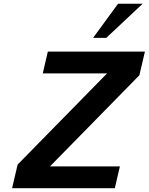

<svg xmlns="http://www.w3.org/2000/svg" viewBox="-20 -995 786 1015"><path d="M733.9 -975.1 542 -794.9H472.2L604 -975.1ZM586.9 0H43.9L73.2 -125L545.9 -606.9H206.1L232.9 -722.2H746.1L716.8 -597.2L244.1 -115.2H613.8Z"/></svg>

Font: Perun
Style: Bold Italic
Weight: 700
Italic angle: -12°
Foundry: Copyright (c) Stefan Peev, Context Ltd, 2016
Version: Version 001.000